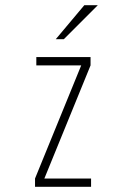

<svg xmlns="http://www.w3.org/2000/svg" viewBox="-20 -720 490 740"><path d="M115 0V-32L293 -468H120V-500H329V-468L151 -32H331V0ZM195 -569 305 -700H357L226 -569Z"/></svg>

Font: Trispace Condensed Thin
Style: Regular
Weight: 100
Width: 3
Designer: Tyler Finck
Foundry: Etcetera Type Company
Version: Version 1.210; ttfautohint (v1.8.3)